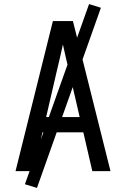

<svg xmlns="http://www.w3.org/2000/svg" viewBox="-20 -838 616 940"><path d="M56 0H144L188 -190H388L432 0H521L337 -735H239ZM206 -265 258 -490Q266 -523 273.5 -555.5Q281 -588 288 -620Q295 -588 302.5 -555.5Q310 -523 318 -490L370 -265ZM161 82 474 -800 416 -818 102 64Z"/></svg>

Font: Iosevka Sparkle
Style: Regular
Weight: 400
Designer: Belleve Invis
Foundry: Belleve Invis
Version: Version 4.5.0; ttfautohint (v1.8.3)